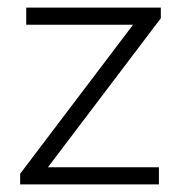

<svg xmlns="http://www.w3.org/2000/svg" viewBox="-20 -485 478 505"><path d="M33 0V-28L330 -420H49V-465H403V-437L106 -45H398V0Z"/></svg>

Font: Outfit Extra Light
Style: Regular
Weight: 200
Designer: Rodrigo Fuenzalida
Foundry: fragTYPE
Version: Version 1.000